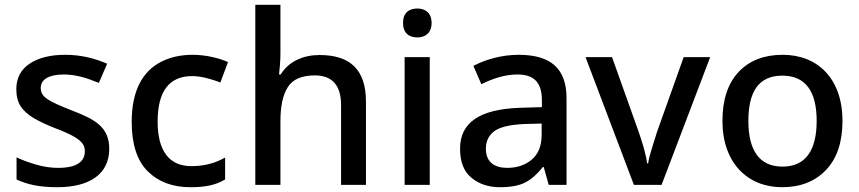

<svg xmlns="http://www.w3.org/2000/svg" viewBox="-20 -780 3625 810"><path d="M440.9 -151.9C440.9 -242.7 383.3 -275.9 283.2 -314C182.6 -354 151.9 -370.1 151.9 -409.2C151.9 -444.8 186 -465.8 250 -465.8C300.8 -465.8 350.1 -449.7 397 -430.2L432.1 -511.2C377.4 -534.7 320.8 -548.8 254.9 -548.8C192.9 -548.8 143.1 -536.6 105.5 -511.7C67.9 -486.8 48.8 -450.7 48.8 -403.8C48.8 -374 55.2 -349.6 67.9 -330.6C93.3 -292.5 141.1 -268.1 210 -240.2C245.6 -227.1 272.5 -214.8 290.5 -204.6C327.1 -183.6 337.9 -166 337.9 -142.1C337.9 -99.1 305.2 -71.8 225.1 -71.8C195.3 -71.8 164.6 -76.2 132.8 -85.4C101.1 -94.7 73.2 -105 49.8 -116.2V-22.9C95.2 -1.5 146 9.8 222.2 9.8C359.4 9.8 440.9 -46.9 440.9 -151.9Z M783.7 9.8C849.6 9.8 891.1 0 929.7 -22.9V-115.2C891.1 -93.8 847.2 -79.1 787.1 -79.1C693.4 -79.1 645 -144 645 -267.1C645 -395 693.8 -459 791 -459C828.1 -459 872.6 -446.3 909.7 -432.1L941.9 -518.1C907.2 -533.7 852.1 -548.8 792 -548.8C742.7 -548.8 698.7 -539.1 660.2 -519.5C583 -480.5 535.6 -399.4 535.6 -266.1C535.6 -170.9 558.6 -101.1 604 -56.6C649.4 -12.2 709 9.8 783.7 9.8Z M1163.1 -759.8H1057.1V0H1163.1V-271C1163.1 -332 1173.3 -379.4 1194.3 -412.6C1214.8 -445.3 1252.9 -461.9 1308.1 -461.9C1381.8 -461.9 1418.9 -419.9 1418.9 -335.9V0H1523.9V-351.1C1523.9 -488.3 1455.1 -547.9 1328.1 -547.9C1260.3 -547.9 1198.7 -522 1164.1 -465.8H1157.2C1159.7 -487.3 1163.1 -522 1163.1 -557.1Z M1741.2 -744.1C1706.1 -744.1 1680.2 -726.6 1680.2 -683.1C1680.2 -640.1 1706.1 -622.1 1741.2 -622.1C1772.9 -622.1 1800.8 -640.1 1800.8 -683.1C1800.8 -726.6 1772.9 -744.1 1741.2 -744.1ZM1687 -539.1V0H1793V-539.1Z M2168 -548.8C2095.7 -548.8 2027.8 -528.8 1977.1 -502L2010.7 -424.8C2057.6 -447.8 2108.4 -465.8 2163.1 -465.8C2228 -465.8 2266.1 -436.5 2266.1 -357.9V-328.1L2173.8 -325.2C2002 -319.3 1920.9 -262.2 1920.9 -152.8C1920.9 -96.7 1937 -55.7 1969.2 -29.8C2001 -3.4 2041.5 9.8 2089.8 9.8C2135.3 9.8 2170.9 2.9 2196.8 -10.7C2222.2 -23.9 2246.6 -45.4 2270 -75.2H2273.9L2294.9 0H2370.1V-365.2C2370.1 -491.7 2302.7 -548.8 2168 -548.8ZM2265.1 -258.8V-211.9C2265.1 -165.5 2251.5 -130.4 2223.6 -106.9C2195.8 -83.5 2161.6 -71.8 2120.1 -71.8C2066.9 -71.8 2029.8 -95.7 2029.8 -151.9C2029.8 -184.1 2041.5 -209 2065.4 -226.6C2089.4 -244.1 2131.8 -254.4 2192.9 -256.8Z M2771 0 2976.1 -539.1H2864.3L2752 -224.1C2745.6 -204.1 2738.3 -181.2 2730.5 -155.3C2722.2 -129.4 2716.8 -107.9 2714.4 -90.8H2710C2708 -107.9 2703.6 -128.9 2696.3 -154.8C2689 -180.2 2681.6 -203.1 2674.3 -224.1L2562 -539.1H2450.2L2654.3 0Z M3534.2 -270C3534.2 -449.2 3428.7 -548.8 3282.2 -548.8C3203.6 -548.8 3141.6 -524.9 3096.2 -476.6C3050.8 -428.2 3027.8 -359.4 3027.8 -270C3027.8 -92.3 3134.3 9.8 3279.3 9.8C3356.9 9.8 3418.9 -14.6 3465.3 -63.5C3511.2 -111.8 3534.2 -180.7 3534.2 -270ZM3137.2 -270C3137.2 -392.6 3180.2 -460.9 3280.3 -460.9C3379.9 -460.9 3425.3 -392.6 3425.3 -270C3425.3 -148.9 3380.9 -77.1 3281.2 -77.1C3181.2 -77.1 3137.2 -148.9 3137.2 -270Z"/></svg>

Font: Noto Reveo Sans
Style: Regular
Weight: 500
Designer: Monotype Design Team
Foundry: Monotype Imaging Inc.
Version: Version 2.007